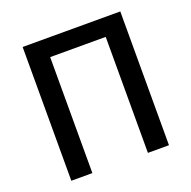

<svg xmlns="http://www.w3.org/2000/svg" viewBox="-130 -866 991 994"><g transform="rotate(-20 366.0 -368.5)"><path d="M97 0V-737H635V0H519V-639H213V0Z"/></g></svg>

Font: Source Han Sans SC Medium
Style: Regular
Weight: 500
Designer: Ryoko NISHIZUKA 西塚涼子 (kana, bopomofo & ideographs); Paul D. Hunt (Latin, Greek & Cyrillic); Sandoll Communications 산돌커뮤니
Foundry: Adobe
Version: Version 2.004;hotconv 1.0.118;makeotfexe 2.5.65603